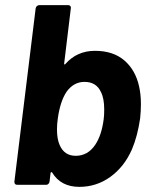

<svg xmlns="http://www.w3.org/2000/svg" viewBox="-20 -720 587 748"><path d="M529 -314Q529 -288 526 -259Q516 -190 494 -138Q464 -70 410 -31Q356 8 289 8Q217 8 183 -48Q182 -50 180 -49.5Q178 -49 177 -46L173 -12Q172 -7 168.5 -3.5Q165 0 160 0H47Q36 0 36 -12L119 -688Q120 -693 124 -696.5Q128 -700 133 -700H246Q251 -700 254 -696.5Q257 -693 256 -688L230 -473Q229 -470 231 -469Q233 -468 235 -471Q280 -522 350 -522Q421 -522 464.5 -484.5Q508 -447 522 -383Q529 -352 529 -314ZM384 -256Q386 -270 386 -294Q386 -337 373 -362Q355 -401 309 -401Q267 -401 239 -362Q214 -324 205 -257Q202 -236 202 -216Q202 -179 212 -156Q230 -113 275 -113Q322 -113 351 -156Q376 -193 384 -256Z"/></svg>

Font: Barlow
Style: Bold Italic
Weight: 700
Italic angle: -7°
Designer: Jeremy Tribby
Foundry: Tribby Type
Version: Version 1.422